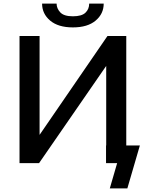

<svg xmlns="http://www.w3.org/2000/svg" viewBox="-20 -911 820 1072"><path d="M89 0V-710H201V-158L580 -710H685V0H573V-543L198 0ZM387 -758Q305 -758 260 -796Q215 -834 215 -891H296Q296 -864 316.5 -842Q337 -820 387 -820Q436 -820 457 -840Q478 -860 478 -891H559Q559 -834 514 -796Q469 -758 387 -758ZM593 141 634 0H572V-99H761L691 141Z"/></svg>

Font: Raleway SemiBold
Style: Regular
Weight: 600
Designer: Matt McInerney, Pablo Impallari, Rodrigo Fuenzalida
Foundry: Matt McInerney, Pablo Impallari, Rodrigo Fuenzalida
Version: Version 4.026